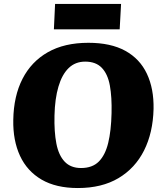

<svg xmlns="http://www.w3.org/2000/svg" viewBox="-20 -933 830 969"><path d="M47 -328Q49 -448 93.5 -535Q138 -622 221.5 -669.5Q305 -717 426 -717Q539 -717 612.5 -676.5Q686 -636 721.5 -560.5Q757 -485 755 -383Q752 -263 707 -173.5Q662 -84 578 -34Q494 16 373 16Q263 16 190 -26.5Q117 -69 81 -146.5Q45 -224 47 -328ZM255 -350Q253 -268 264.5 -208.5Q276 -149 306.5 -117Q337 -85 389 -85Q446 -85 478.5 -117.5Q511 -150 526 -211.5Q541 -273 543 -362Q545 -443 534.5 -501Q524 -559 494 -590.5Q464 -622 410 -622Q360 -622 326.5 -589.5Q293 -557 275 -496Q257 -435 255 -350ZM258 -913H591L584 -785H252Z"/></svg>

Font: Literata ExtraBold
Style: Italic
Weight: 800
Italic angle: -2°
Designer: Latin by Veronika Burian and Jose Scaglione. Greek by Irene Vlachou. Cyrillic by Vera Evstafieva
Foundry: TypeTogether
Version: Version 3.002